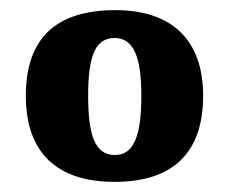

<svg xmlns="http://www.w3.org/2000/svg" viewBox="-20 -739 451 379"><path d="M206 -380C320 -380 381 -436 381 -550C381 -664 315 -719 208 -719C91 -719 31 -664 31 -550C31 -436 94 -380 206 -380ZM207 -433C167 -433 154 -473 154 -550C154 -626 167 -664 206 -664C244 -664 259 -626 259 -550C259 -473 245 -433 207 -433Z"/></svg>

Font: Noto Serif Bengali Condensed Black
Style: Regular
Weight: 900
Width: 3
Designer: Juan Bruce, Universal Thirst, Indian Type Foundry and the Monotype Design Team.
Foundry: Monotype Imaging Inc.
Version: Version 2.003